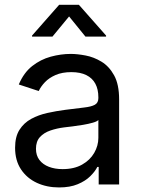

<svg xmlns="http://www.w3.org/2000/svg" viewBox="-20 -781 602 813"><path d="M230 12.7Q178.2 12.7 136 -6.8Q93.8 -26.4 68.8 -64Q43.9 -101.6 43.9 -155.3Q43.9 -202.1 62.5 -231.4Q81.1 -260.7 112.1 -277.6Q143.1 -294.4 180.7 -302.7Q218.3 -311 256.3 -315.9Q305.2 -322.3 335.9 -325.7Q366.7 -329.1 381.6 -337.4Q396.5 -345.7 396.5 -365.7V-368.7Q396.5 -402.8 383.8 -426.5Q371.1 -450.2 345.7 -462.9Q320.3 -475.6 282.2 -475.6Q243.2 -475.6 215.3 -463.4Q187.5 -451.2 170.2 -432.9Q152.8 -414.6 144 -395.5L59.6 -423.3Q80.6 -473.1 116.2 -501.2Q151.9 -529.3 194.8 -541Q237.8 -552.7 279.8 -552.7Q307.1 -552.7 342 -546.1Q377 -539.6 409.4 -520Q441.9 -500.5 463.1 -462.2Q484.4 -423.8 484.4 -359.9V0H397.9V-74.2H392.1Q382.8 -55.2 362.3 -34.9Q341.8 -14.6 309.1 -1Q276.4 12.7 230 12.7ZM245.1 -64.9Q293.9 -64.9 327.6 -84Q361.3 -103 378.9 -133.5Q396.5 -164.1 396.5 -197.3V-272.9Q391.1 -266.6 373 -261.5Q355 -256.3 331.8 -252.4Q308.6 -248.5 286.9 -245.8Q265.1 -243.2 252.4 -241.7Q220.7 -237.8 193.1 -228.3Q165.5 -218.8 148.9 -200.4Q132.3 -182.1 132.3 -150.9Q132.3 -122.6 147 -103.5Q161.6 -84.5 187 -74.7Q212.4 -64.9 245.1 -64.9ZM202.1 -626H115.7V-630.4L230.5 -760.7H314L429.2 -630.4V-626H341.8L272.5 -711.4Z"/></svg>

Font: Inter Variable LoSnoCo
Style: Regular
Weight: 400
Designer: Rasmus Andersson
Foundry: rsms
Version: Version 4.000;git-a52131595; featfreeze: case,dlig,ss01,ss02